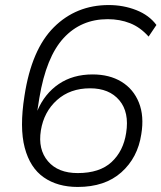

<svg xmlns="http://www.w3.org/2000/svg" viewBox="-20 -733 640 761"><path d="M288 8Q208 8 153.5 -30Q99 -68 78 -147.5Q57 -227 77 -353Q105 -537 193.5 -625Q282 -713 411 -713Q469 -713 520 -693Q571 -673 600 -634L569 -588Q536 -625 495.5 -641Q455 -657 407 -657Q301 -657 232 -582Q163 -507 136 -345L128 -294Q157 -362 213 -400Q269 -438 347 -438Q414 -438 461.5 -409Q509 -380 530.5 -326.5Q552 -273 540 -201Q526 -108 461 -50Q396 8 288 8ZM288 -47Q375 -47 422 -90.5Q469 -134 480 -206Q493 -288 453 -335.5Q413 -383 337 -383Q258 -383 206 -336.5Q154 -290 142 -216Q130 -141 170 -94Q210 -47 288 -47Z"/></svg>

Font: Mulish Light
Style: Italic
Weight: 300
Italic angle: -9°
Designer: Vernon Adams
Foundry: Vernon Adams
Version: Version 3.603; ttfautohint (v1.8.3)